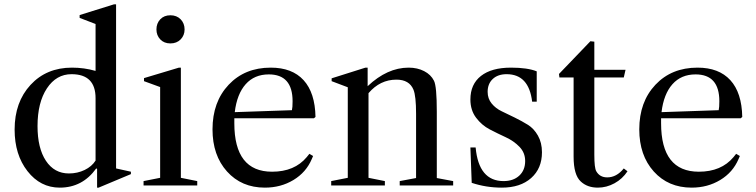

<svg xmlns="http://www.w3.org/2000/svg" viewBox="-20 -850 3463 880"><path d="M254 10Q165 10 106 -65.5Q47 -141 47 -256Q47 -382 120 -461Q193 -540 310 -540Q366 -540 418 -525V-740L345 -768V-781L502 -830H512V-78L580 -63V-52L432 10H425V-76L421 -78Q358 10 254 10ZM296 -55Q335 -55 368 -71Q401 -87 418 -114V-400Q418 -510 308 -510Q238 -510 195 -445Q152 -380 152 -272Q152 -171 190.5 -113Q229 -55 296 -55Z M697 -715Q697 -743 714.5 -761.5Q732 -780 761 -780Q790 -780 808 -761.5Q826 -743 826 -715Q826 -688 808 -669.5Q790 -651 761 -651Q732 -651 714.5 -669.5Q697 -688 697 -715ZM809 -35 884 -20V0H638V-20L714 -35V-451L640 -478V-492L800 -540H809Z M1426 -314 1419 -308H1054V-285Q1054 -63 1227 -63Q1330 -63 1386 -130L1398 -145L1415 -135L1409 -121Q1383 -60 1325 -25Q1267 10 1194 10Q1087 10 1020.5 -64Q954 -138 954 -257Q954 -383 1028 -461.5Q1102 -540 1221 -540Q1319 -540 1371.5 -482.5Q1424 -425 1426 -314ZM1212 -509Q1146 -509 1106 -464Q1066 -419 1056 -336L1318 -345Q1321 -357 1321 -386Q1321 -509 1212 -509Z M1669 -35 1744 -20V0H1498V-20L1574 -35V-450L1500 -478V-491L1655 -540H1665V-455Q1755 -540 1853 -540Q1893 -540 1924 -524Q1955 -508 1969 -480Q1982 -455 1982 -338V-34L2057 -20V0H1812V-20L1887 -34V-328Q1887 -410 1875 -439Q1856 -485 1797 -485Q1722 -485 1669 -423Z M2322 -540Q2398 -540 2440 -523V-384H2419Q2404 -510 2302 -510Q2262 -510 2238.5 -488Q2215 -466 2215 -429Q2215 -398 2233.5 -375.5Q2252 -353 2279.5 -340Q2307 -327 2339.5 -311Q2372 -295 2399.5 -278Q2427 -261 2445.5 -228.5Q2464 -196 2464 -152Q2464 -78 2414.5 -34Q2365 10 2280 10Q2208 10 2142 -12L2136 -174H2160Q2174 -20 2288 -20Q2333 -20 2360 -45Q2387 -70 2387 -112Q2387 -150 2361 -177Q2335 -204 2298 -221Q2261 -238 2224.5 -257Q2188 -276 2162 -310.5Q2136 -345 2136 -394Q2136 -464 2184.5 -502Q2233 -540 2322 -540Z M2720 10Q2672 10 2642 -18Q2609 -48 2609 -132V-495H2544L2542 -511L2686 -661L2704 -659V-530H2847L2839 -495H2704V-141Q2704 -80 2713 -65Q2729 -37 2763 -37Q2806 -37 2839 -78L2856 -65Q2833 -30 2796.5 -10Q2760 10 2720 10Z M3382 -314 3375 -308H3010V-285Q3010 -63 3183 -63Q3286 -63 3342 -130L3354 -145L3371 -135L3365 -121Q3339 -60 3281 -25Q3223 10 3150 10Q3043 10 2976.5 -64Q2910 -138 2910 -257Q2910 -383 2984 -461.5Q3058 -540 3177 -540Q3275 -540 3327.5 -482.5Q3380 -425 3382 -314ZM3168 -509Q3102 -509 3062 -464Q3022 -419 3012 -336L3274 -345Q3277 -357 3277 -386Q3277 -509 3168 -509Z"/></svg>

Font: Libre Caslon Text
Style: Regular
Weight: 400
Designer: Pablo Impallari, Rodrigo Fuenzalida
Foundry: Pablo Impallari, Rodrigo Fuenzalida
Version: Version 1.002